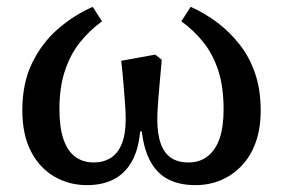

<svg xmlns="http://www.w3.org/2000/svg" viewBox="-20 -526 824 559"><path d="M233 13Q181 13 138 -12Q95 -37 70 -85.5Q45 -134 45 -205Q45 -284 73.5 -342.5Q102 -401 148.5 -441.5Q195 -482 250 -506L277 -464Q239 -436 211.5 -401Q184 -366 168.5 -318.5Q153 -271 153 -208Q153 -156 164.5 -121.5Q176 -87 198.5 -70Q221 -53 253 -53Q281 -53 302 -66Q323 -79 334.5 -107Q346 -135 346 -180Q346 -199 344 -224.5Q342 -250 339.5 -282Q337 -314 333 -349L432 -367L451 -352Q448 -318 445 -285.5Q442 -253 440 -225.5Q438 -198 438 -179Q438 -136 448 -108Q458 -80 478 -66.5Q498 -53 529 -53Q561 -53 584 -70.5Q607 -88 619 -122Q631 -156 631 -207Q631 -273 615.5 -320.5Q600 -368 572.5 -402.5Q545 -437 508 -464L535 -506Q574 -489 610.5 -462Q647 -435 676.5 -398Q706 -361 722.5 -313Q739 -265 739 -204Q739 -153 725 -113Q711 -73 685 -45Q659 -17 624.5 -2Q590 13 549 13Q503 13 470.5 -3.5Q438 -20 418.5 -55Q399 -90 393 -143H388Q383 -89 363 -54.5Q343 -20 310.5 -3.5Q278 13 233 13Z"/></svg>

Font: Source Serif 4 Medium
Style: Regular
Weight: 500
Designer: Frank Grießhammer
Foundry: Adobe Systems Incorporated
Version: Version 4.004;hotconv 1.0.116;makeotfexe 2.5.65601